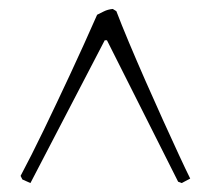

<svg xmlns="http://www.w3.org/2000/svg" viewBox="-20 -671 482 429"><path d="M48 -262 30 -270 26 -278Q49 -321 77.5 -380Q106 -439 137 -505.5Q168 -572 197 -638Q203 -641 212 -645.5Q221 -650 232 -651L240 -646Q251 -617 268 -576.5Q285 -536 305 -490.5Q325 -445 344.5 -402Q364 -359 380 -324.5Q396 -290 405 -272L386 -262L378 -265L219 -581H214Z"/></svg>

Font: Labrada Light
Style: Regular
Weight: 300
Designer: Mercedes Jáuregui
Foundry: Omnibus-Type Team
Version: Version 1.000; ttfautohint (v1.8.4.7-5d5b)